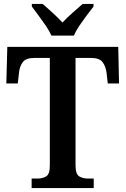

<svg xmlns="http://www.w3.org/2000/svg" viewBox="-20 -951 635 971"><path d="M140 0V-48H169Q195 -48 213.5 -59Q232 -70 232 -114V-658H153Q111 -658 95 -636.5Q79 -615 76 -582L70 -529H12L17 -714H578L582 -529H525L519 -582Q515 -615 499 -636.5Q483 -658 441 -658H362V-116Q362 -71 380 -59.5Q398 -48 425 -48H454V0ZM240 -771Q230 -794 212 -820.5Q194 -847 174.5 -873Q155 -899 141 -918V-931H196Q218 -912 246.5 -886Q275 -860 296 -837Q317 -860 346.5 -886Q376 -912 398 -931H453V-918Q438 -899 418.5 -873Q399 -847 381 -820.5Q363 -794 354 -771Z"/></svg>

Font: Noto Serif Tamil SemiCondensed SemiBold
Style: Regular
Weight: 600
Width: 4
Designer: Indian Type Foundry, Tom Grace, and the Monotype Design Team
Foundry: Monotype Imaging Inc.
Version: Version 2.004; ttfautohint (v1.8.4.7-5d5b)